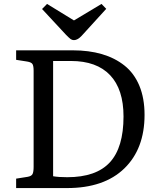

<svg xmlns="http://www.w3.org/2000/svg" viewBox="-20 -956 815 976"><path d="M356 -752Q346.2 -752 338.6 -757.6Q331.1 -763.2 314.9 -779.8L193.8 -910.2L219.2 -936L356 -852.1L496.1 -936L520 -911.1L395 -773.9Q374.5 -752 356 -752ZM62 0V-47.9L120.1 -57.1Q140.1 -60.5 145.5 -71.5Q150.9 -82.5 150.9 -107.9V-596.2Q150.9 -621.1 145 -630.4Q139.2 -639.6 118.2 -643.1L62 -651.9V-700.2H349.1Q432.1 -700.2 498 -680.9Q564 -661.6 613 -622.6Q662.1 -583.5 688.5 -520Q714.8 -456.5 714.8 -372.1Q714.8 -199.7 612.1 -99.9Q509.3 0 320.8 0ZM321.8 -55.2Q468.8 -55.2 538.3 -130.6Q607.9 -206.1 607.9 -363.8Q607.9 -502 539.6 -574Q471.2 -646 340.8 -646H250V-60.1Q278.3 -55.2 321.8 -55.2Z"/></svg>

Font: Literata Book
Style: Regular
Weight: 400
Designer: Latin by Veronika Burian and Jose Scaglione. Greek by Irene Vlachou. Cyrillic by Vera Evstafieva
Foundry: TypeTogether
Version: Version 2.003;PS 002.003;hotconv 1.0.88;makeotf.lib2.5.64775